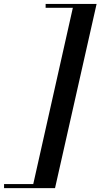

<svg xmlns="http://www.w3.org/2000/svg" viewBox="-116 -800 508 970"><path d="M162 150.5H-95.5V130H52L252 -760.5H114.5V-780H372Z"/></svg>

Font: Bodoni* 11pt Medium
Style: Italic
Weight: 500
Italic angle: -13°
Version: Version 2.3